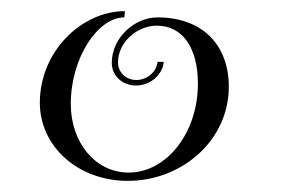

<svg xmlns="http://www.w3.org/2000/svg" viewBox="-20 -581 515 348"><path d="M206.4 -560.8C127.6 -560.8 52.2 -487.4 52.2 -394.9C52.2 -315.7 121.1 -253.2 211.8 -253.2C309.9 -253.2 394.7 -326.7 394.7 -423.7C394.7 -499.9 346.5 -549.5 265.5 -549.5C224.3 -549.5 182.6 -513 182.6 -467C182.6 -444.1 201.4 -426 226.3 -426C252.1 -426 274.7 -445.2 276.8 -468.9H265.5C263.9 -450.7 246.7 -436 227.1 -436C208.2 -436 193.9 -450 193.9 -467.8C193.9 -505 229 -534.5 264.1 -534.5C311.9 -534.5 338.7 -493.2 338.7 -429.1C338.7 -340.5 282.1 -268.2 213.1 -268.2C153 -268.2 108.3 -322.7 108.3 -392.4C108.3 -476.8 157.6 -549.5 205.4 -549.5Z"/></svg>

Font: Galberik
Style: Regular
Weight: 400
Designer: Gluk
Foundry: Gluk
Version: Version 0.50